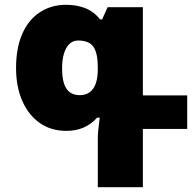

<svg xmlns="http://www.w3.org/2000/svg" viewBox="-20 -538 805 801"><path d="M388 243V42Q388 24 390 4Q392 -16 396 -47H385Q360 -19 328 -5.5Q296 8 257 8Q192 8 145 -25.5Q98 -59 72.5 -118Q47 -177 47 -254Q47 -338 73 -397Q99 -456 146.5 -487Q194 -518 256 -518Q299 -518 334.5 -504.5Q370 -491 398 -457H406L429 -508H576V-140H761V0H576V243ZM313 -141Q349 -141 368.5 -168Q388 -195 388 -250V-257Q388 -316 370 -342.5Q352 -369 305 -369Q285 -369 270 -355Q255 -341 247 -315Q239 -289 239 -252Q239 -196 257 -168.5Q275 -141 313 -141Z"/></svg>

Font: Noto Sans Armenian Black
Style: Regular
Weight: 900
Version: Version 2.007